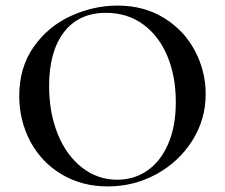

<svg xmlns="http://www.w3.org/2000/svg" viewBox="-20 -656 806 688"><path d="M49 -312Q49 -415 101 -488.5Q153 -562 234.5 -599Q316 -636 401 -636Q496 -636 568 -591.5Q640 -547 678.5 -474Q717 -401 717 -319Q717 -228 669 -152Q621 -76 540.5 -32Q460 12 366 12Q273 12 200.5 -31.5Q128 -75 88.5 -149.5Q49 -224 49 -312ZM610 -290Q610 -383 579.5 -455.5Q549 -528 492.5 -569Q436 -610 360 -610Q262 -610 209 -540.5Q156 -471 156 -348Q156 -252 187 -175.5Q218 -99 274 -55.5Q330 -12 400 -12Q460 -12 507.5 -44.5Q555 -77 582.5 -140Q610 -203 610 -290Z"/></svg>

Font: Cormorant Garamond SemiBold
Style: Regular
Weight: 600
Designer: Christian Thalmann (Catharsis Fonts)
Foundry: Catharsis Fonts
Version: Version 4.000